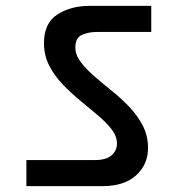

<svg xmlns="http://www.w3.org/2000/svg" viewBox="-20 -692 622 655"><path d="M70 -57V-146H304Q342 -146 360.5 -162Q379 -178 379 -202Q379 -227 361 -250.5Q343 -274 314.5 -298Q286 -322 254.5 -348Q223 -374 194.5 -403.5Q166 -433 148 -468Q130 -503 130 -545Q130 -613 175.5 -642.5Q221 -672 286 -672H496V-583H311Q282 -583 259.5 -573Q237 -563 237 -530Q237 -505 255 -481Q273 -457 301 -432.5Q329 -408 361 -382.5Q393 -357 421 -327.5Q449 -298 467 -263.5Q485 -229 485 -187Q485 -131 444.5 -94Q404 -57 330 -57Z"/></svg>

Font: Poppins Medium
Style: Regular
Weight: 500
Designer: Ninad Kale (Devanagari), Jonny Pinhorn (Latin)
Version: Version 5.002